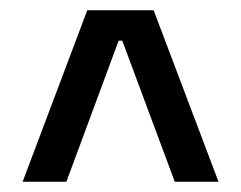

<svg xmlns="http://www.w3.org/2000/svg" viewBox="-20 -659 468 373"><path d="M149.5 -639H278.5L404.5 -306H319.5L217.5 -580H210.5L109 -306H24Z"/></svg>

Font: Anek Gurmukhi Medium Medium
Style: Regular
Weight: 500
Version: Version 1.003